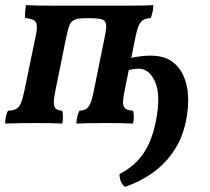

<svg xmlns="http://www.w3.org/2000/svg" viewBox="-47 -480 819 749"><path d="M-27 2Q-27 -10 -24 -24.5Q-21 -39 -16 -48Q5 -49 16 -55Q27 -61 34 -76.5Q41 -92 47 -121L92 -338Q98 -367 96.5 -381.5Q95 -396 84.5 -401.5Q74 -407 51 -410Q50 -420 51 -433.5Q52 -447 54 -460Q67 -459 92 -458.5Q117 -458 157.5 -458Q198 -458 256 -458H359Q415 -458 452.5 -458Q490 -458 513.5 -458.5Q537 -459 551 -460Q551 -447 548.5 -434.5Q546 -422 541 -410Q523 -408 512.5 -402.5Q502 -397 495 -382Q488 -367 482 -338L438 -121Q432 -92 433 -76.5Q434 -61 444 -55Q454 -49 472 -48Q475 -39 475 -25Q475 -11 472 2Q454 1 425.5 0.5Q397 0 367 0Q334 0 302 0.5Q270 1 251 2Q251 -10 254.5 -24.5Q258 -39 263 -48Q279 -49 289 -55Q299 -61 305.5 -76.5Q312 -92 318 -121L362 -338Q368 -367 367 -382.5Q366 -398 354 -403Q348 -406 336 -407.5Q324 -409 301 -409Q276 -409 264 -408Q252 -407 245 -403Q230 -397 224 -382Q218 -367 212 -338L168 -121Q162 -92 163 -76.5Q164 -61 172 -55Q180 -49 196 -48Q198 -39 198.5 -25Q199 -11 196 2Q179 1 152.5 0.5Q126 0 95 0Q64 0 30.5 0.5Q-3 1 -27 2ZM440 249Q420 232 419 199Q476 170 510.5 121.5Q545 73 561 -7Q581 -107 558.5 -159.5Q536 -212 494 -212Q486 -212 474.5 -210.5Q463 -209 449 -205L457 -253Q481 -258 502 -260.5Q523 -263 539 -263Q590 -263 621 -242Q652 -221 668 -186Q684 -151 686.5 -108.5Q689 -66 681 -22Q669 49 635.5 102Q602 155 552 191.5Q502 228 440 249Z"/></svg>

Font: Vollkorn SemiBold
Style: Italic
Weight: 600
Italic angle: -11°
Designer: Friedrich Althausen
Foundry: Friedrich Althausen
Version: Version 5.000